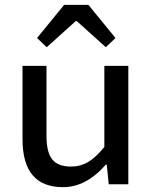

<svg xmlns="http://www.w3.org/2000/svg" viewBox="-20 -761 640 793"><path d="M240 12Q73 12 73 -186V-489H172V-199Q172 -133 195.5 -103Q219 -73 274 -73Q312 -73 343.5 -91.5Q375 -110 411 -154V-489H510V0H429L421 -81H417Q336 12 240 12ZM173 -566 133 -604 245 -741H345L457 -604L417 -566L297 -674H293Z"/></svg>

Font: TypoPRO Source Code Pro
Style: Regular
Weight: 500
Monospace: yes
Designer: Paul D. Hunt, Teo Tuominen
Foundry: Adobe Systems Incorporated
Version: Version 2.010;PS 1.0;hotconv 1.0.84;makeotf.lib2.5.63406